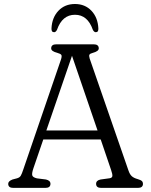

<svg xmlns="http://www.w3.org/2000/svg" viewBox="-20 -916 736 936"><path d="M226 -20Q226 0 201 0H45Q20 0 20 -20Q20 -33 41 -41L62 -46.5Q75.5 -50 81 -59Q86.5 -68 94 -91L277.5 -626.5Q282.5 -642.5 279 -648.2Q275.5 -654 259 -658.5Q229.5 -666 229.5 -680Q229.5 -700 254.5 -700H436.5Q461.5 -700 461.5 -680Q461.5 -666 431.5 -658Q419.5 -655 416.2 -649.8Q413 -644.5 417 -631L606 -85.5Q612.5 -66 622.5 -57Q632.5 -48 651 -43Q666.5 -38.5 671.8 -33.2Q677 -28 677 -20Q677 0 652 0H473.5Q448.5 0 448.5 -20Q448.5 -36.5 470.5 -41L514.5 -47Q527 -49 527.8 -58.2Q528.5 -67.5 521.5 -87.5L471 -236H191L143 -96Q135 -72.5 137 -62Q139 -51.5 160 -46.5L204 -41Q226 -36 226 -20ZM206 -280H455.5L331 -644ZM345.5 -844Q283.5 -844 258 -771Q252 -759 244 -759Q230 -759 231 -777.5Q233.5 -830.5 264.8 -863.5Q296 -896.5 345.5 -896.5Q394.5 -896.5 425.8 -863.5Q457 -830.5 459.5 -777.5Q460.5 -759 447 -759Q438.5 -759 432.5 -771Q407 -844 345.5 -844Z"/></svg>

Font: Fraunces 9pt S100 Light
Style: Regular
Weight: 300
Version: Version 1.000; ttfautohint (v1.8.3)